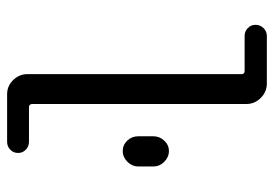

<svg xmlns="http://www.w3.org/2000/svg" viewBox="-135 -635 770 540"><g transform="rotate(90 250.0 -365.0)"><path d="M363.3 -412.1Q363.3 -428.7 375.5 -441.9Q387.7 -455.1 404.8 -455.1Q421.9 -455.1 435.1 -441.9Q448.2 -428.7 448.2 -412.1V-368.2Q448.2 -351.6 435.1 -338.4Q421.9 -325.2 404.8 -325.2Q387.7 -325.2 375.5 -337.9Q363.3 -350.6 363.3 -368.2ZM81.1 -668Q68.4 -668 59.1 -676.8Q49.8 -685.5 49.8 -698.7Q49.8 -711.9 59.1 -721.2Q68.4 -730.5 81.1 -730.5H214.8Q238.3 -730.5 255.4 -713.4Q272.5 -696.3 272.5 -672.9V-71.3Q272.5 -62.5 280.3 -61.5H378.9Q391.6 -61.5 400.9 -52.7Q410.2 -43.9 410.2 -30.8Q410.2 -17.6 400.9 -8.8Q391.6 0 378.9 0H245.1Q221.7 0 205.1 -17.1Q188.5 -34.2 188.5 -56.6V-659.2Q188.5 -668 179.7 -668Z"/></g></svg>

Font: Rounded Mgen+ 1mn regular
Style: Regular
Weight: 400
Designer: [Source Han Sans]
Ryoko NISHIZUKA  (kana & ideographs); Paul D. Hunt (Latin, Greek & Cyrillic); Wenlong ZHANG  (bopomofo
Version: Version 1.059.20150602